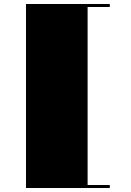

<svg xmlns="http://www.w3.org/2000/svg" viewBox="-20 -820 653 960"><path d="M529 -800V-785H418V105H529V120H110V-800Z"/></svg>

Font: Kalnia SemiExpanded SemiBold
Style: Regular
Weight: 600
Width: 6
Designer: Frida Medrano
Foundry: Frida Medrano
Version: Version 1.105